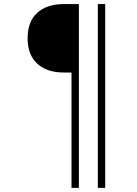

<svg xmlns="http://www.w3.org/2000/svg" viewBox="-20 -770 670 940"><path d="M330.1 149.9V-415H292.5Q209 -415 162.1 -458.5Q115.2 -502 115.2 -582.5Q115.2 -664.1 162.1 -707Q209 -750 292.5 -750H366.2V149.9ZM459 149.9V-750H495.1V149.9Z"/></svg>

Font: Now Alt Light
Style: Regular
Weight: 300
Designer: Alfredo Marco Pradil
Foundry: Alfredo Marco Pradil
Version: Version 1.002;PS 001.002;hotconv 1.0.88;makeotf.lib2.5.64775